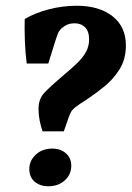

<svg xmlns="http://www.w3.org/2000/svg" viewBox="-20 -642 458 668"><path d="M128 -185Q122 -202 118 -222.5Q114 -243 114 -263Q114 -298 135 -320Q156 -342 196 -376Q226 -401 247 -421Q268 -441 279 -461Q290 -481 290 -505Q290 -533 276 -547Q262 -561 239 -561Q215 -561 196 -545Q185 -535 181 -524.5Q177 -514 171 -495L148 -421H73Q68 -458 66.5 -500Q65 -542 66 -576Q104 -598 151.5 -610Q199 -622 247 -622Q325 -622 371.5 -585.5Q418 -549 418 -484Q418 -436 396 -401Q374 -366 343 -341Q312 -316 285 -298Q255 -279 243 -269.5Q231 -260 226.5 -251.5Q222 -243 216 -225L202 -185ZM148 6Q119 6 100.5 -10Q82 -26 82 -54Q82 -83 104.5 -104Q127 -125 162 -125Q191 -125 209.5 -108.5Q228 -92 228 -66Q228 -35 205.5 -14.5Q183 6 148 6Z"/></svg>

Font: Rasa
Style: Bold Italic
Weight: 700
Italic angle: -7.10001°
Designer: Anna Giedrys (Yrsa+Rasa design), David Brezina (Yrsa art-direction, Rasa art-direction, design)
Foundry: Rosetta Type Foundry
Version: Version 2.004